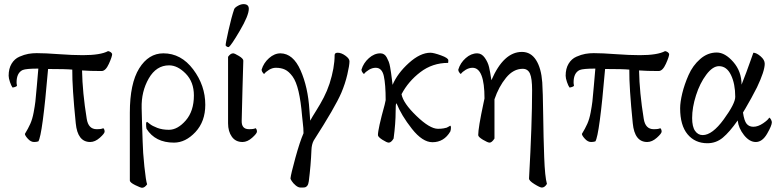

<svg xmlns="http://www.w3.org/2000/svg" viewBox="-20 -679 3736 922"><path d="M210.9 -347.7Q183.6 -28.3 164.1 0Q154.3 2.9 143.6 2.9Q127.9 2.9 113.8 -12.7Q99.6 -28.3 99.6 -36.1Q115.2 -61.5 125.5 -84.5Q135.7 -107.4 141.6 -139.2Q147.5 -170.9 149.9 -191.4Q152.3 -211.9 156.7 -264.2Q161.1 -316.4 164.1 -349.6Q105.5 -349.6 88.9 -342.8Q59.6 -329.1 59.6 -283.2Q59.6 -276.4 61.5 -268.6Q61.5 -264.6 53.2 -261.7Q44.9 -258.8 40 -258.8Q34.2 -266.6 27.8 -285.2Q21.5 -303.7 21.5 -315.4Q21.5 -349.6 35.6 -373Q49.8 -396.5 73.2 -406.7Q96.7 -417 116.2 -420.4Q135.7 -423.8 156.2 -423.8Q197.3 -423.8 262.7 -418.9Q328.1 -414.1 377.9 -414.1Q462.9 -414.1 499 -433.6Q513.7 -430.7 518.6 -419.9Q518.6 -407.2 502.9 -372.6Q487.3 -337.9 467.8 -337.9Q410.2 -337.9 374 -340.8Q376 -234.4 396.5 -108.4Q404.3 -58.6 444.3 -58.6Q468.8 -58.6 475.6 -63.5Q482.4 -58.6 482.4 -46.9Q482.4 -38.1 459.5 -17.6Q436.5 2.9 413.1 2.9Q352.5 2.9 343.8 -86.9Q326.2 -260.7 327.1 -344.7Q296.9 -347.7 210.9 -347.7Z M965.8 -175.8Q965.8 -95.7 918.5 -44.9Q871.1 5.9 815.4 5.9Q725.6 5.9 683.6 -60.5Q681.6 -67.4 681.6 -83Q681.6 -93.8 686.5 -93.8Q687.5 -93.8 699.2 -84Q710.9 -74.2 735.4 -64.9Q759.8 -55.7 791 -55.7Q833 -55.7 872.1 -100.6Q911.1 -145.5 911.1 -220.7Q911.1 -285.2 872.1 -325.2Q833 -365.2 792 -365.2Q730.5 -365.2 694.3 -302.2Q658.2 -239.3 660.2 -160.2Q660.2 -141.6 662.1 -86.9Q664.1 -32.2 665 0Q666 50.8 673.3 120.6Q680.7 190.4 686.5 206.1Q674.8 222.7 662.1 222.7Q655.3 222.7 629.4 210Q603.5 197.3 603.5 187.5V-137.7Q603.5 -278.3 648.4 -350.6Q693.4 -422.9 764.6 -422.9Q849.6 -422.9 907.7 -345.7Q965.8 -268.6 965.8 -175.8Z M1149.4 -659.2Q1174.8 -659.2 1174.8 -636.7Q1174.8 -604.5 1131.3 -530.8Q1087.9 -457 1078.1 -453.1H1075.2Q1072.3 -453.1 1067.9 -456.1Q1063.5 -459 1063.5 -461.9Q1063.5 -471.7 1077.6 -534.7Q1091.8 -597.7 1104.5 -634.8Q1107.4 -642.6 1122.1 -650.9Q1136.7 -659.2 1149.4 -659.2ZM1144.5 2.9Q1111.3 2.9 1093.3 -22.5Q1075.2 -47.9 1075.2 -86.9V-406.2Q1086.9 -422.9 1099.6 -422.9Q1106.4 -422.9 1127.4 -410.2Q1148.4 -397.5 1148.4 -387.7Q1147.5 -353.5 1144.5 -254.4Q1141.6 -155.3 1140.6 -98.6Q1139.6 -58.6 1175.8 -58.6Q1200.2 -58.6 1207 -63.5Q1213.9 -58.6 1213.9 -46.9Q1213.9 -38.1 1190.9 -17.6Q1168 2.9 1144.5 2.9Z M1462.9 191.4Q1460.9 206.1 1455.6 212.9Q1450.2 219.7 1444.3 220.7Q1438.5 221.7 1423.8 221.7Q1412.1 221.7 1399.9 211.4Q1387.7 201.2 1380.9 190.4Q1374 179.7 1375 176.8Q1377 157.2 1398.4 79.1Q1419.9 1 1437.5 -39.1Q1437.5 -63.5 1434.1 -88.9Q1430.7 -114.3 1430.7 -121.1Q1424.8 -192.4 1413.6 -240.2Q1402.3 -288.1 1384.8 -312Q1367.2 -335.9 1348.6 -344.7Q1330.1 -353.5 1304.7 -353.5Q1288.1 -353.5 1272 -343.8Q1255.9 -334 1249 -324.2Q1245.1 -324.2 1239.3 -334Q1236.3 -339.8 1236.3 -344.7Q1246.1 -377 1272 -399.9Q1297.9 -422.9 1327.1 -422.9Q1387.7 -421.9 1423.3 -341.3Q1459 -260.7 1465.8 -151.4Q1469.7 -100.6 1469.7 -99.6Q1478.5 -116.2 1498.5 -147.9Q1518.6 -179.7 1534.7 -210.9Q1550.8 -242.2 1562.5 -277.3Q1586.9 -353.5 1586.9 -414.1Q1586.9 -425.8 1601.6 -425.8Q1619.1 -425.8 1638.7 -411.6Q1658.2 -397.5 1658.2 -384.8Q1658.2 -365.2 1647.9 -321.3Q1637.7 -277.3 1619.1 -233.4Q1589.8 -165 1486.3 -3.9Q1476.6 14.6 1475.6 41Q1472.7 114.3 1462.9 191.4Z M2046.9 -425.8Q2062.5 -425.8 2097.7 -413.1Q2132.8 -400.4 2132.8 -389.6Q2132.8 -378.9 2131.8 -377Q2056.6 -377 1998.5 -332.5Q1940.4 -288.1 1908.2 -226.6Q1916 -183.6 1980 -122.1Q2043.9 -60.5 2083 -60.5Q2098.6 -60.5 2109.9 -62.5Q2121.1 -64.5 2125 -65.9Q2128.9 -67.4 2134.3 -70.8Q2139.6 -74.2 2141.6 -75.2Q2145.5 -75.2 2145.5 -66.4Q2145.5 -56.6 2142.6 -47.9Q2112.3 3.9 2056.6 3.9Q2008.8 3.9 1958 -60.5Q1907.2 -125 1883.8 -183.6Q1880.9 -177.7 1880.9 -175.8Q1880.9 -173.8 1880.4 -165.5Q1879.9 -157.2 1879.9 -144.5Q1879.9 -86.9 1870.1 -13.7Q1858.4 5.9 1846.7 5.9Q1837.9 5.9 1816.4 -7.8Q1794.9 -21.5 1794.9 -30.3Q1794.9 -59.6 1827.1 -175.8L1832 -198.2Q1832 -273.4 1823.2 -313.5Q1814.5 -353.5 1784.2 -353.5Q1767.6 -353.5 1751.5 -343.8Q1735.4 -334 1728.5 -324.2Q1724.6 -324.2 1718.8 -334Q1715.8 -339.8 1715.8 -344.7Q1725.6 -377 1751.5 -399.9Q1777.3 -422.9 1806.6 -422.9Q1816.4 -422.9 1824.2 -418Q1832 -413.1 1837.4 -402.8Q1842.8 -392.6 1846.7 -382.8Q1850.6 -373 1853.5 -356.4Q1856.4 -339.8 1857.9 -329.1Q1859.4 -318.4 1861.8 -299.3Q1864.3 -280.3 1865.2 -271.5Q1888.7 -327.1 1943.4 -376.5Q1998 -425.8 2046.9 -425.8Z M2520.5 177.7Q2535.2 -85.9 2535.2 -246.1Q2535.2 -302.7 2524.9 -325.7Q2514.6 -348.6 2490.2 -348.6Q2445.3 -348.6 2410.2 -305.7Q2375 -262.7 2354.5 -202.1V-132.8V-13.7Q2341.8 5.9 2331.1 5.9Q2322.3 5.9 2299.3 -7.8Q2276.4 -21.5 2276.4 -30.3Q2276.4 -64.5 2301.8 -183.6L2306.6 -206.1Q2306.6 -353.5 2249 -353.5Q2232.4 -353.5 2216.3 -343.8Q2200.2 -334 2193.4 -324.2Q2189.5 -324.2 2183.6 -334Q2180.7 -339.8 2180.7 -344.7Q2190.4 -377 2216.3 -399.9Q2242.2 -422.9 2271.5 -422.9Q2293 -422.9 2308.1 -401.4Q2323.2 -379.9 2328.6 -356.4Q2334 -333 2339.8 -293.9Q2398.4 -429.7 2486.3 -429.7Q2529.3 -429.7 2554.2 -390.6Q2579.1 -351.6 2584 -283.2Q2586.9 -241.2 2588.4 -129.4Q2589.8 -17.6 2593.3 76.2Q2596.7 169.9 2606.4 204.1Q2595.7 221.7 2582 221.7Q2573.2 221.7 2546.4 205.1Q2519.5 188.5 2520.5 177.7Z M2885.7 -347.7Q2858.4 -28.3 2838.9 0Q2829.1 2.9 2818.4 2.9Q2802.7 2.9 2788.6 -12.7Q2774.4 -28.3 2774.4 -36.1Q2790 -61.5 2800.3 -84.5Q2810.5 -107.4 2816.4 -139.2Q2822.3 -170.9 2824.7 -191.4Q2827.1 -211.9 2831.5 -264.2Q2835.9 -316.4 2838.9 -349.6Q2780.3 -349.6 2763.7 -342.8Q2734.4 -329.1 2734.4 -283.2Q2734.4 -276.4 2736.3 -268.6Q2736.3 -264.6 2728 -261.7Q2719.7 -258.8 2714.8 -258.8Q2709 -266.6 2702.6 -285.2Q2696.3 -303.7 2696.3 -315.4Q2696.3 -349.6 2710.4 -373Q2724.6 -396.5 2748 -406.7Q2771.5 -417 2791 -420.4Q2810.5 -423.8 2831.1 -423.8Q2872.1 -423.8 2937.5 -418.9Q3002.9 -414.1 3052.7 -414.1Q3137.7 -414.1 3173.8 -433.6Q3188.5 -430.7 3193.4 -419.9Q3193.4 -407.2 3177.7 -372.6Q3162.1 -337.9 3142.6 -337.9Q3085 -337.9 3048.8 -340.8Q3050.8 -234.4 3071.3 -108.4Q3079.1 -58.6 3119.1 -58.6Q3143.6 -58.6 3150.4 -63.5Q3157.2 -58.6 3157.2 -46.9Q3157.2 -38.1 3134.3 -17.6Q3111.3 2.9 3087.9 2.9Q3027.3 2.9 3018.6 -86.9Q3001 -260.7 3002 -344.7Q2971.7 -347.7 2885.7 -347.7Z M3547.9 -138.7Q3553.7 -98.6 3565.4 -84.5Q3577.1 -70.3 3597.7 -70.3Q3620.1 -70.3 3644.5 -86.9Q3668.9 -103.5 3673.8 -114.3Q3678.7 -112.3 3682.6 -104.5Q3686.5 -96.7 3686.5 -91.8Q3686.5 -76.2 3663.6 -36.6Q3640.6 2.9 3609.4 2.9Q3579.1 2.9 3552.7 -30.3Q3526.4 -63.5 3522.5 -100.6Q3483.4 -44.9 3451.2 -18.1Q3418.9 8.8 3377 8.8Q3317.4 8.8 3281.7 -34.2Q3246.1 -77.1 3246.1 -159.2Q3246.1 -188.5 3256.3 -231Q3266.6 -273.4 3286.6 -318.8Q3306.6 -364.3 3342.3 -395.5Q3377.9 -426.8 3421.9 -426.8Q3461.9 -426.8 3501.5 -381.3Q3541 -335.9 3541 -272.5Q3552.7 -300.8 3564 -332Q3575.2 -363.3 3585 -390.1Q3594.7 -417 3597.7 -425.8Q3612.3 -425.8 3632.3 -408.7Q3652.3 -391.6 3652.3 -373Q3652.3 -337.9 3615.2 -259.8Q3604.5 -238.3 3587.9 -208Q3571.3 -177.7 3559.6 -158.2ZM3432.6 -361.3Q3402.3 -361.3 3371.6 -320.3Q3340.8 -279.3 3322.3 -221.2Q3303.7 -163.1 3303.7 -112.3Q3303.7 -70.3 3317.9 -50.3Q3332 -30.3 3354.5 -30.3Q3400.4 -30.3 3455.6 -106Q3510.7 -181.6 3510.7 -213.9Q3510.7 -276.4 3490.2 -318.8Q3469.7 -361.3 3432.6 -361.3Z"/></svg>

Font: Crimson Text
Style: Roman
Weight: 400
Version: Version 0.13